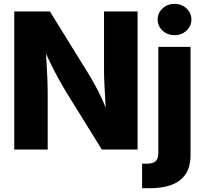

<svg xmlns="http://www.w3.org/2000/svg" viewBox="-20 -788 1080 1012"><path d="M55.2 0V-727.5H243.2L446.8 -398.4Q465.3 -368.2 483.9 -334Q502.4 -299.8 521 -258.5Q539.6 -217.3 558.1 -166.5L541 -158.7Q538.6 -198.2 535.6 -246.6Q532.7 -294.9 530.5 -340.6Q528.3 -386.2 528.3 -417V-727.5H705.1V0H516.6L329.6 -301.8Q306.6 -339.8 286.4 -376.7Q266.1 -413.6 245.1 -457.3Q224.1 -501 196.8 -557.6L218.8 -560.1Q222.2 -507.8 225.3 -458.5Q228.5 -409.2 230 -368.7Q231.4 -328.1 231.4 -301.8V0ZM814.5 -541H984.4V24.9Q984.9 89.8 958.7 129.2Q932.6 168.5 884 186.3Q835.4 204.1 769 204.1H729V74.7H752.4Q787.1 74.7 800.8 61.3Q814.5 47.9 814.5 19.5ZM899.9 -602.5Q862.8 -602.5 836.9 -626.5Q811 -650.4 811 -685.1Q811 -719.7 836.9 -743.7Q862.8 -767.6 899.9 -767.6Q937 -767.6 962.9 -743.7Q988.8 -719.7 988.8 -685.1Q988.8 -650.4 962.9 -626.5Q937 -602.5 899.9 -602.5Z"/></svg>

Font: Inter 17pt ExtraBold
Style: Regular
Weight: 800
Version: Version 4.001;git-66647c0bb